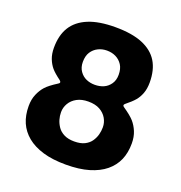

<svg xmlns="http://www.w3.org/2000/svg" viewBox="-126 -788 857 909"><g transform="rotate(20 303.0 -334.0)"><path d="M303 12Q236.3 12 187.8 -2.5Q139.3 -17 107.3 -43.3Q75.3 -69.7 59.5 -105.8Q43.7 -142 43.7 -188.7Q43.7 -222.3 54.7 -248.2Q65.7 -274 82.2 -292.5Q98.7 -311 138.7 -336.3Q152.3 -343.7 139.7 -354.3Q108.7 -377 94.3 -394Q80 -411 70.8 -434.5Q61.7 -458 61.7 -489Q61.7 -552.3 87.8 -594.2Q114 -636 167.2 -658Q220.3 -680 303 -680Q387 -680 440 -658Q493 -636 518.7 -594.2Q544.3 -552.3 544.3 -489Q544.3 -457.7 535.5 -434.2Q526.7 -410.7 512.3 -393.8Q498 -377 469.3 -354Q458.3 -345 470.7 -337.3Q508.7 -311.3 525.2 -292.7Q541.7 -274 552.5 -248.2Q563.3 -222.3 563.3 -188.7Q563.3 -142 547.7 -105.8Q532 -69.7 500 -43.3Q468 -17 419.3 -2.5Q370.7 12 303 12ZM303 -104.7Q335.3 -104.7 355.8 -115.2Q376.3 -125.7 387.5 -142.3Q398.7 -159 403.5 -177Q408.3 -195 408.3 -214Q408.3 -237.7 396.2 -258.7Q384 -279.7 361 -292.5Q338 -305.3 303 -305.3Q269.3 -305.3 245.8 -292.5Q222.3 -279.7 210 -258.7Q197.7 -237.7 197.7 -214Q197.7 -195 203 -177Q208.3 -159 219.7 -142.3Q231 -125.7 251.8 -115.2Q272.7 -104.7 303 -104.7ZM303 -390Q327.3 -390 347.2 -398.7Q367 -407.3 380.3 -426.3Q393.7 -445.3 393.7 -473Q393.7 -503.3 381.2 -522.7Q368.7 -542 348.5 -552.2Q328.3 -562.3 303 -562.3Q279 -562.3 258.7 -552.2Q238.3 -542 225.8 -522.7Q213.3 -503.3 213.3 -473Q213.3 -445.3 226.7 -426.3Q240 -407.3 259.7 -398.7Q279.3 -390 303 -390Z"/></g></svg>

Font: Vivano Light
Style: Regular
Weight: 300
Designer: Joe Prince, Josias Burgherr
Version: Version 2.064;September 19, 2022;FontCreator 14.0.0.2877 64-